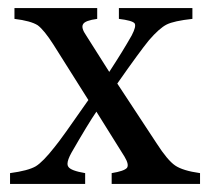

<svg xmlns="http://www.w3.org/2000/svg" viewBox="-20 -458 518 478"><path d="M478 0H258V-27Q289 -32 296 -40Q302 -48 290 -68L220 -180Q200 -151 158 -78Q148 -60 148 -50Q148 -46 150 -43Q156 -33 192 -27V0H5V-27Q50 -33 69 -44Q87 -55 116 -92Q132 -111 200 -209L113 -347Q90 -383 74 -395Q57 -406 16 -411V-438H222V-411Q192 -407 187 -398Q181 -389 195 -369L252 -279Q286 -331 308 -370Q320 -393 315 -400Q309 -407 276 -411V-438H459V-411Q413 -406 395 -397Q377 -388 351 -358Q328 -330 272 -250L370 -101Q397 -59 416 -46Q435 -33 478 -27Z"/></svg>

Font: Shafarik
Style: Regular
Weight: 400
Version: Version 1.001; ttfautohint (v1.8.4.7-5d5b)